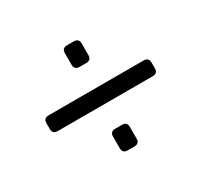

<svg xmlns="http://www.w3.org/2000/svg" viewBox="-112 -645 829 791"><g transform="rotate(-30 303.0 -250.0)"><path d="M287 -397Q263 -397 263 -421V-476Q263 -500 287 -500H319Q343 -500 343 -476V-421Q343 -397 319 -397ZM77 -213Q53 -213 53 -237V-264Q53 -288 77 -288H529Q553 -288 553 -264V-237Q553 -213 529 -213ZM287 0Q263 0 263 -24V-79Q263 -103 287 -103H319Q343 -103 343 -79V-24Q343 0 319 0Z"/></g></svg>

Font: Pitagon Sans Text
Style: Regular
Weight: 400
Designer: Travis Tran
Foundry: Pitagon
Version: Version 1.001; ttfautohint (v1.8.4.7-5d5b);gftools[0.9.26]